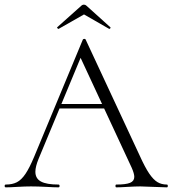

<svg xmlns="http://www.w3.org/2000/svg" viewBox="-23 -805 741 825"><path d="M227 -358H433L440 -339H212ZM694 0Q676 0 636 -2Q598 -4 580 -4Q559 -4 525 -2Q493 0 477 0Q473 0 473 -6Q473 -12 477 -12Q518 -12 536 -19.5Q554 -27 554 -45Q554 -59 543 -84L317 -570L336 -587L143 -123Q129 -89 129 -67Q129 -38 153 -25Q177 -12 228 -12Q233 -12 233 -6Q233 0 228 0Q210 0 176 -2Q138 -4 110 -4Q85 -4 51 -2Q21 0 2 0Q-3 0 -3 -6Q-3 -12 2 -12Q30 -12 49.5 -22Q69 -32 86.5 -58Q104 -84 124 -132L333 -635Q335 -638 339.5 -638Q344 -638 345 -635L577 -137Q600 -86 618 -59.5Q636 -33 653.5 -22.5Q671 -12 694 -12Q698 -12 698 -6Q698 0 694 0ZM338 -785Q344 -785 349 -780L451 -688Q452 -688 452 -686Q452 -684 449.5 -682Q447 -680 446 -681L338 -743L229 -681Q227 -680 224 -683.5Q221 -687 223 -688L326 -780Q331 -785 338 -785Z"/></svg>

Font: Cormorant SC Light
Style: Regular
Weight: 300
Designer: Christian Thalmann (Catharsis Fonts)
Foundry: Catharsis Fonts
Version: Version 4.000